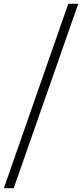

<svg xmlns="http://www.w3.org/2000/svg" viewBox="-74 -830 434 1018"><path d="M-53.5 168 288 -810H341L-1.5 168Z"/></svg>

Font: Libre Caslon Condensed
Style: Italic
Weight: 400
Italic angle: -22.583°
Designer: Pablo Impallari, Rodrigo Fuenzalida, Katja Schimmel, Ertekin Erdin
Foundry: Pablo Impallari, Rodrigo Fuenzalida
Version: Version 2.000;gftools[0.9.33]